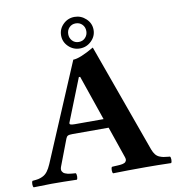

<svg xmlns="http://www.w3.org/2000/svg" viewBox="-90 -912 920 995"><g transform="rotate(-10 370.0 -414.5)"><path d="M320.8 -748Q320.8 -728 334 -713.6Q347.2 -699.2 368.2 -699.2Q389.2 -699.2 402.6 -713.6Q416 -728 416 -748Q416 -769.5 402.3 -783.2Q388.7 -796.9 368.2 -796.9Q347.7 -796.9 334.2 -783Q320.8 -769 320.8 -748ZM368.2 -831.1Q402.3 -831.1 428.2 -806.9Q454.1 -782.7 454.1 -748Q454.1 -714.4 428.7 -689.7Q403.3 -665 368.2 -665Q333.5 -665 308.3 -689.5Q283.2 -713.9 283.2 -748Q283.2 -782.2 308.1 -806.6Q333 -831.1 368.2 -831.1ZM272.9 -283.2H424.8L343.3 -520H336.4L247.6 -296.4Q244.6 -289.1 250.5 -286.1Q256.3 -283.2 272.9 -283.2ZM165 -79.1Q162.1 -71.8 161.9 -65.4Q161.6 -59.1 164.1 -54.7Q166.5 -50.3 169.9 -46.9Q173.3 -43.5 179.7 -41L191.4 -37.1Q196.3 -35.6 205.1 -34.7Q213.9 -33.7 219.2 -33.2Q224.6 -32.7 233.9 -32.2Q238.3 -27.8 238.3 -15.1Q238.3 -2.4 233.9 2Q159.7 0 101.1 0Q81.1 0 6.8 2Q2.4 -2.4 2.4 -15.1Q2.4 -27.8 6.8 -32.2Q26.4 -33.7 37.6 -35.9Q48.8 -38.1 62.5 -44.9Q76.2 -51.8 86.7 -65.7Q97.2 -79.6 106.9 -102.1L323.7 -613.8Q357.4 -613.8 434.1 -658.2L640.1 -85.9Q646.5 -68.8 655 -58.1Q663.6 -47.4 675.5 -42.5Q687.5 -37.6 697 -35.9Q706.5 -34.2 723.1 -32.7Q727.5 -32.2 730 -32.2Q734.4 -27.8 734.4 -15.1Q734.4 -2.4 730 2Q655.8 0 596.2 0Q499 0 424.8 2Q420.4 -2.4 420.4 -15.1Q420.4 -27.8 424.8 -32.2Q431.2 -32.7 440.2 -33.2Q449.2 -33.7 454.8 -33.9Q460.4 -34.2 468 -34.9Q475.6 -35.6 480 -36.6Q484.4 -37.6 489.3 -39.6Q494.1 -41.5 496.6 -44.2Q499 -46.9 500.7 -50.5Q502.4 -54.2 502 -59.6Q501.5 -64.9 499 -71.8L442.9 -234.9H252.9Q235.4 -234.9 228.5 -231.4Q221.7 -228 217.8 -217.8Z"/></g></svg>

Font: Linux Libertine G
Style: Bold
Weight: 700
Designer: Philipp H. Poll
Foundry: Philipp H. Poll
Version: Version 5.0.3